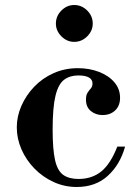

<svg xmlns="http://www.w3.org/2000/svg" viewBox="-20 -734 553 766"><path d="M286 12Q237 12 193.5 -8Q150 -28 117 -62Q84 -96 65.5 -138.5Q47 -181 47 -226Q47 -270 65.5 -312Q84 -354 116.5 -388Q149 -422 193.5 -442Q238 -462 291 -462Q337 -462 375.5 -447Q414 -432 436.5 -405.5Q459 -379 459 -344Q459 -312 439.5 -293.5Q420 -275 389 -275Q362 -275 342.5 -291Q323 -307 323 -336Q323 -355 329.5 -364.5Q336 -374 342.5 -381.5Q349 -389 349 -401Q349 -417 334.5 -425Q320 -433 292 -433Q259 -433 236 -416Q213 -399 201.5 -352.5Q190 -306 190 -217Q190 -139 199.5 -96Q209 -53 232 -36.5Q255 -20 293 -20Q347 -20 384 -50Q421 -80 448 -149H479Q459 -77 410 -32.5Q361 12 286 12ZM276 -567Q247 -567 225 -589Q203 -611 203 -640Q203 -670 225 -692Q247 -714 276 -714Q306 -714 328 -692Q350 -670 350 -640Q350 -611 328 -589Q306 -567 276 -567Z"/></svg>

Font: Libre Bodoni Medium
Style: Regular
Weight: 500
Designer: Pablo Impallari, Rodrigo Fuenzalida
Foundry: Impallari Type
Version: Version 2.005;gftools[0.9.23]